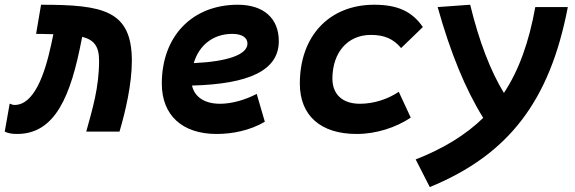

<svg xmlns="http://www.w3.org/2000/svg" viewBox="-27 -547 2391 798"><path d="M331.5 0H469.7C495.1 -85.9 521 -198.7 521 -293.9C521 -504.4 401.9 -527.3 143.6 -527.3L123 -406.2C133.8 -406.2 144.5 -405.8 154.3 -405.8C168.9 -405.3 182.1 -405.3 194.8 -404.8L185.1 -358.9C158.7 -237.3 114.3 -110.8 33.7 -110.8C22.5 -110.8 22.5 -113.8 13.2 -116.2L-7.3 0C7.3 7.3 23.9 9.8 43.9 9.8C203.1 9.8 267.6 -148.9 312.5 -383.8L314.5 -394C362.8 -381.8 384.8 -355.5 384.8 -295.4C384.8 -183.1 357.4 -94.2 331.5 0Z M887.7 -115.7C823.7 -115.7 781.7 -143.6 771 -191.4C1006.8 -197.8 1131.8 -253.4 1131.8 -376C1131.8 -471.2 1068.4 -527.3 961.4 -527.3C772 -527.3 645.5 -396.5 645.5 -199.7C645.5 -67.9 730.5 9.8 873.5 9.8C938 9.8 1011.7 -4.4 1073.7 -41L1040 -156.7C990.7 -130.9 934.6 -115.7 887.7 -115.7ZM778.3 -284.7C800.3 -359.4 859.4 -406.2 938 -406.2C978.5 -406.2 1001.5 -391.1 1001.5 -365.7C1001.5 -320.3 919.4 -291 778.3 -284.7Z M1469.2 -115.7C1397 -115.7 1355 -153.8 1354.5 -220.2C1355 -329.6 1418 -401.9 1514.6 -401.9C1570.8 -401.9 1608.4 -385.3 1640.1 -347.2L1730.5 -434.6C1686 -499.5 1625.5 -527.3 1528.3 -527.3C1341.8 -527.3 1219.2 -397.5 1219.2 -199.7C1219.2 -66.9 1305.2 9.8 1455.1 9.8C1537.1 9.8 1618.7 -17.1 1680.2 -58.1L1630.4 -165.5C1586.4 -135.7 1527.8 -115.7 1469.2 -115.7Z M1759.3 230.5C2086.9 96.2 2258.3 -127.4 2333 -517.6H2197.8C2171.9 -374 2130.9 -256.8 2067.4 -160.6C2011.2 -252.9 1964.4 -374.5 1927.2 -527.3L1792 -517.6C1845.2 -327.6 1907.7 -175.3 1981.4 -57.1C1909.2 13.2 1817.4 69.8 1700.7 115.7Z"/></svg>

Font: Cascadia Code
Style: Bold Italic
Weight: 700
Italic angle: -10°
Monospace: yes
Designer: Aaron Bell
Foundry: Saja Typeworks
Version: Version 2404.023